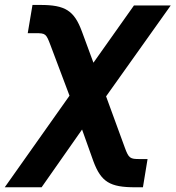

<svg xmlns="http://www.w3.org/2000/svg" viewBox="-64 -568 725 792"><path d="M-44.4 204.5H107.6L274.5 -33.7L321 96.6C353 182.9 389.9 204.5 492.9 204.5H525.6L544.7 88.1H512.1C472.7 88.1 467 84.9 451 41.2L373.6 -170.5L640.3 -545.5H488.6L321.4 -309.3L274.1 -437.5C242.2 -524.5 204.9 -547.6 102.6 -547.6H70L50.4 -431.1H83.1C123.9 -431.1 126.4 -429 144.2 -381.7L222.7 -173.3Z"/></svg>

Font: Magic Ui Pro
Style: Bold Italic
Weight: 700
Italic angle: -9.39999°
Designer: Stefan Endress, Andreas Faust
Version: Version 1.000;FEAKit 1.0